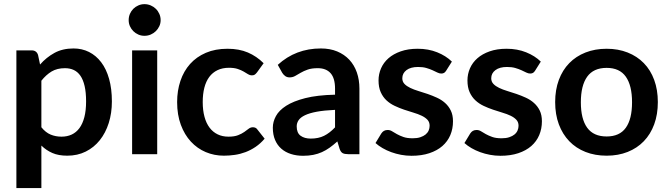

<svg xmlns="http://www.w3.org/2000/svg" viewBox="-20 -762 3305 949"><path d="M61 167.5V-513H136.5Q160.5 -513 168 -490.5L178 -443Q209 -478.5 249.2 -500.5Q289.5 -522.5 343.5 -522.5Q385.5 -522.5 420.2 -505Q455 -487.5 480.2 -454.2Q505.5 -421 519.2 -372.2Q533 -323.5 533 -260.5Q533 -203 517.5 -154Q502 -105 473.2 -69Q444.5 -33 403.8 -12.8Q363 7.5 312.5 7.5Q269 7.5 238.8 -5.8Q208.5 -19 184.5 -42.5V167.5ZM301 -425Q262.5 -425 235.2 -408.8Q208 -392.5 184.5 -363V-133Q205.5 -107 230.2 -96.8Q255 -86.5 284 -86.5Q312 -86.5 334.5 -97Q357 -107.5 372.8 -129Q388.5 -150.5 397 -183.2Q405.5 -216 405.5 -260.5Q405.5 -305.5 398.2 -336.8Q391 -368 377.5 -387.5Q364 -407 344.8 -416Q325.5 -425 301 -425Z M757 -513V0H633V-513ZM774 -662.5Q774 -646.5 767.5 -632.5Q761 -618.5 750.2 -608Q739.5 -597.5 725 -591.2Q710.5 -585 694 -585Q678 -585 663.8 -591.2Q649.5 -597.5 639 -608Q628.5 -618.5 622.2 -632.5Q616 -646.5 616 -662.5Q616 -679 622.2 -693.5Q628.5 -708 639 -718.5Q649.5 -729 663.8 -735.2Q678 -741.5 694 -741.5Q710.5 -741.5 725 -735.2Q739.5 -729 750.2 -718.5Q761 -708 767.5 -693.5Q774 -679 774 -662.5Z M1250.5 -404.5Q1245 -397.5 1239.8 -393.5Q1234.5 -389.5 1224.5 -389.5Q1215 -389.5 1206 -395.2Q1197 -401 1184.5 -408.2Q1172 -415.5 1154.8 -421.2Q1137.5 -427 1112 -427Q1079.5 -427 1055 -415.2Q1030.5 -403.5 1014.2 -381.5Q998 -359.5 990 -328.2Q982 -297 982 -257.5Q982 -216.5 990.8 -184.5Q999.5 -152.5 1016 -130.8Q1032.5 -109 1056 -97.8Q1079.5 -86.5 1109 -86.5Q1138.5 -86.5 1156.8 -93.8Q1175 -101 1187.5 -109.8Q1200 -118.5 1209.2 -125.8Q1218.5 -133 1230 -133Q1245 -133 1252.5 -121.5L1288 -76.5Q1267.5 -52.5 1243.5 -36.2Q1219.5 -20 1193.8 -10.2Q1168 -0.5 1140.8 3.5Q1113.5 7.5 1086.5 7.5Q1039 7.5 997 -10.2Q955 -28 923.5 -62Q892 -96 873.8 -145.2Q855.5 -194.5 855.5 -257.5Q855.5 -314 871.8 -362.2Q888 -410.5 919.5 -445.8Q951 -481 997.5 -501Q1044 -521 1104.5 -521Q1162 -521 1205.2 -502.5Q1248.5 -484 1283 -449.5Z M1700.5 0Q1683 0 1673.5 -5.2Q1664 -10.5 1658.5 -26.5L1647.5 -63Q1628 -45.5 1609.5 -32.2Q1591 -19 1571 -10Q1551 -1 1528.2 3.5Q1505.5 8 1478 8Q1445.5 8 1418 -0.8Q1390.5 -9.5 1370.5 -27Q1350.5 -44.5 1339.5 -70.5Q1328.5 -96.5 1328.5 -131Q1328.5 -160 1343.8 -188.2Q1359 -216.5 1394.5 -239.2Q1430 -262 1489 -277Q1548 -292 1636 -294V-324Q1636 -375.5 1614 -400.2Q1592 -425 1550.5 -425Q1520.5 -425 1500.8 -418Q1481 -411 1466 -402.2Q1451 -393.5 1438.8 -386.5Q1426.5 -379.5 1411.5 -379.5Q1398.5 -379.5 1389.5 -386.2Q1380.5 -393 1375 -402L1353 -441.5Q1441.5 -522.5 1566 -522.5Q1611 -522.5 1646.5 -507.8Q1682 -493 1706.5 -466.8Q1731 -440.5 1743.8 -404Q1756.5 -367.5 1756.5 -324V0ZM1516 -77Q1554 -77 1581.8 -90.8Q1609.5 -104.5 1636 -132.5V-219Q1582 -216.5 1545.8 -209.8Q1509.5 -203 1487.5 -192.5Q1465.5 -182 1456 -168Q1446.5 -154 1446.5 -137.5Q1446.5 -105 1465.8 -91Q1485 -77 1516 -77Z M2185.5 -413Q2180.5 -405 2175 -401.8Q2169.5 -398.5 2161 -398.5Q2152 -398.5 2141.8 -403.5Q2131.5 -408.5 2118 -414.8Q2104.5 -421 2087.2 -426Q2070 -431 2046.5 -431Q2010 -431 1989.2 -415.5Q1968.5 -400 1968.5 -375Q1968.5 -358.5 1979.2 -347.2Q1990 -336 2007.8 -327.5Q2025.5 -319 2048 -312.2Q2070.5 -305.5 2093.8 -297.5Q2117 -289.5 2139.5 -279.2Q2162 -269 2179.8 -253.2Q2197.5 -237.5 2208.2 -215.5Q2219 -193.5 2219 -162.5Q2219 -125.5 2205.8 -94.2Q2192.5 -63 2166.5 -40.2Q2140.5 -17.5 2102.2 -4.8Q2064 8 2014 8Q1987.5 8 1962.2 3.2Q1937 -1.5 1913.8 -10Q1890.5 -18.5 1870.8 -30Q1851 -41.5 1836 -55L1864.5 -102Q1870 -110.5 1877.5 -115Q1885 -119.5 1896.5 -119.5Q1908 -119.5 1918.2 -113Q1928.5 -106.5 1942 -99Q1955.5 -91.5 1973.8 -85Q1992 -78.5 2020 -78.5Q2042 -78.5 2057.8 -83.8Q2073.5 -89 2083.8 -97.5Q2094 -106 2098.8 -117.2Q2103.5 -128.5 2103.5 -140.5Q2103.5 -158.5 2092.8 -170Q2082 -181.5 2064.2 -190Q2046.5 -198.5 2023.8 -205.2Q2001 -212 1977.2 -220Q1953.5 -228 1930.8 -238.8Q1908 -249.5 1890.2 -266Q1872.5 -282.5 1861.8 -306.5Q1851 -330.5 1851 -364.5Q1851 -396 1863.5 -424.5Q1876 -453 1900.2 -474.2Q1924.5 -495.5 1960.8 -508.2Q1997 -521 2044.5 -521Q2097.5 -521 2141 -503.5Q2184.5 -486 2213.5 -457.5Z M2625 -413Q2620 -405 2614.5 -401.8Q2609 -398.5 2600.5 -398.5Q2591.5 -398.5 2581.2 -403.5Q2571 -408.5 2557.5 -414.8Q2544 -421 2526.8 -426Q2509.5 -431 2486 -431Q2449.5 -431 2428.8 -415.5Q2408 -400 2408 -375Q2408 -358.5 2418.8 -347.2Q2429.5 -336 2447.2 -327.5Q2465 -319 2487.5 -312.2Q2510 -305.5 2533.2 -297.5Q2556.5 -289.5 2579 -279.2Q2601.5 -269 2619.2 -253.2Q2637 -237.5 2647.8 -215.5Q2658.5 -193.5 2658.5 -162.5Q2658.5 -125.5 2645.2 -94.2Q2632 -63 2606 -40.2Q2580 -17.5 2541.8 -4.8Q2503.5 8 2453.5 8Q2427 8 2401.8 3.2Q2376.5 -1.5 2353.2 -10Q2330 -18.5 2310.2 -30Q2290.5 -41.5 2275.5 -55L2304 -102Q2309.5 -110.5 2317 -115Q2324.5 -119.5 2336 -119.5Q2347.5 -119.5 2357.8 -113Q2368 -106.5 2381.5 -99Q2395 -91.5 2413.2 -85Q2431.5 -78.5 2459.5 -78.5Q2481.5 -78.5 2497.2 -83.8Q2513 -89 2523.2 -97.5Q2533.5 -106 2538.2 -117.2Q2543 -128.5 2543 -140.5Q2543 -158.5 2532.2 -170Q2521.5 -181.5 2503.8 -190Q2486 -198.5 2463.2 -205.2Q2440.5 -212 2416.8 -220Q2393 -228 2370.2 -238.8Q2347.5 -249.5 2329.8 -266Q2312 -282.5 2301.2 -306.5Q2290.5 -330.5 2290.5 -364.5Q2290.5 -396 2303 -424.5Q2315.5 -453 2339.8 -474.2Q2364 -495.5 2400.2 -508.2Q2436.5 -521 2484 -521Q2537 -521 2580.5 -503.5Q2624 -486 2653 -457.5Z M2978.5 -521Q3035.5 -521 3082.2 -502.5Q3129 -484 3162.2 -450Q3195.5 -416 3213.5 -367Q3231.5 -318 3231.5 -257.5Q3231.5 -196.5 3213.5 -147.5Q3195.5 -98.5 3162.2 -64Q3129 -29.5 3082.2 -11Q3035.5 7.5 2978.5 7.5Q2921 7.5 2874 -11Q2827 -29.5 2793.8 -64Q2760.5 -98.5 2742.2 -147.5Q2724 -196.5 2724 -257.5Q2724 -318 2742.2 -367Q2760.5 -416 2793.8 -450Q2827 -484 2874 -502.5Q2921 -521 2978.5 -521ZM2978.5 -87.5Q3042.5 -87.5 3073.2 -130.5Q3104 -173.5 3104 -256.5Q3104 -339.5 3073.2 -383Q3042.5 -426.5 2978.5 -426.5Q2913.5 -426.5 2882.2 -382.8Q2851 -339 2851 -256.5Q2851 -174 2882.2 -130.8Q2913.5 -87.5 2978.5 -87.5Z"/></svg>

Font: Lato
Style: Bold
Weight: 700
Designer: Lukasz Dziedzic
Foundry: tyPoland Lukasz Dziedzic
Version: Version 2.007; 2014-02-27